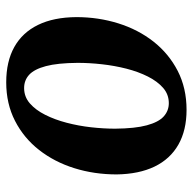

<svg xmlns="http://www.w3.org/2000/svg" viewBox="-22 -584 620 617"><g transform="rotate(-90 288.5 -276.0)"><path d="M332 -566.5Q399 -566.5 445.5 -540.5Q492 -514.5 516.5 -464.2Q541 -414 541.5 -341Q541.5 -270.5 521.5 -206.5Q501.5 -142.5 462.8 -93.2Q424 -44 368.8 -15.5Q313.5 13 243.5 13Q178 13 131.8 -13.2Q85.5 -39.5 61.2 -89.8Q37 -140 36 -211.5Q36 -283.5 56 -347.5Q76 -411.5 114.5 -460.8Q153 -510 208 -538.2Q263 -566.5 332 -566.5ZM313.5 -509Q285.5 -509 264.2 -490.5Q243 -472 227.5 -441.2Q212 -410.5 202 -372.2Q192 -334 187.5 -293.8Q183 -253.5 183 -216.5Q183.5 -152.5 193.8 -114.8Q204 -77 222.2 -60.5Q240.5 -44 265 -44Q293 -44 314 -62.2Q335 -80.5 350.5 -111.2Q366 -142 375.8 -180.2Q385.5 -218.5 390 -259Q394.5 -299.5 394.5 -337Q394 -401.5 384 -439Q374 -476.5 356.2 -492.8Q338.5 -509 313.5 -509Z"/></g></svg>

Font: Merriweather 24pt
Style: Bold Italic
Weight: 700
Italic angle: -7.8°
Designer: Eben Sorkin
Foundry: Eben Sorkin
Version: Version 2.101